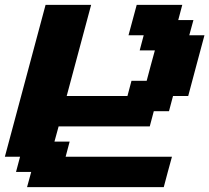

<svg xmlns="http://www.w3.org/2000/svg" viewBox="-20 -645 861 790"><path d="M91.3 125H653.8Q659.2 104 670.4 62.5Q681.6 21 687.5 0H250L266.6 -62.5H204.1L221.2 -125H596.2L612.8 -187.5H675.3L691.9 -250H754.4Q765.6 -292 787.8 -375.2Q810.1 -458.5 821.3 -500H758.8L775.9 -562.5H713.4L730 -625H542.5Q537.1 -604 525.6 -562.3Q514.2 -520.5 508.8 -500H571.3L554.7 -437.5H617.2Q611.3 -417 600.1 -375Q588.9 -333 583.5 -312.5H521L504.4 -250H254.4Q271 -312.5 304.7 -437.5Q338.4 -562.5 355 -625H167.5Q139.6 -520.5 83.7 -312.3Q27.8 -104 0 0H62.5L45.9 62.5H108.4Z"/></svg>

Font: Faithful 32x
Style: SemiboldOblique
Weight: 400
Foundry: Faithful Resource Pack
Version: Version 1.0; January 27, 2023